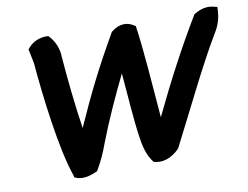

<svg xmlns="http://www.w3.org/2000/svg" viewBox="-72 -724 1093 847"><g transform="rotate(-10 474.5 -300.0)"><path d="M96 -576 109 -513C122 -360 151 -119 195 6L197 15L207 19C243 32 281 14 300 6L306 -4C323 -33 340 -69 355 -111C393 -210 437 -305 483 -400C492 -303 498 -195 510 -114C516 -70 526 -25 554 9L561 10C608 21 648 -8 668 -29L671 -33C749 -183 840 -375 919 -506C941 -541 947 -575 948 -599L949 -616L932 -620C897 -629 866 -615 844 -602C759 -461 689 -326 619 -180C607 -322 596 -489 580 -595L572 -600C547 -616 512 -620 475 -591L471 -588L468 -582C389 -445 337 -341 271 -193C256 -290 242 -423 235 -516C234 -559 217 -594 192 -619H182C152 -619 122 -606 104 -585Z"/></g></svg>

Font: Snowfall
Style: BlkObl
Weight: 900
Designer: Jasper
Foundry: Cannot Into Space Fonts
Version: Version 0.9